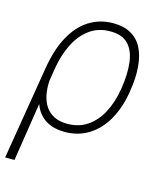

<svg xmlns="http://www.w3.org/2000/svg" viewBox="-120 -636 775 921"><g transform="rotate(15 267.5 -175.0)"><path d="M-6.8 203.1 70.3 -264.6Q85.9 -358.4 121.6 -422.9Q157.2 -487.3 210 -520.3Q262.7 -553.2 328.6 -553.2Q380.4 -553.2 416.3 -533.2Q452.1 -513.2 471.9 -475.3Q491.7 -437.5 496.3 -382.8Q501 -328.1 489.7 -259.3L488.3 -250Q475.1 -171.9 441.4 -113Q407.7 -54.2 356 -21.7Q304.2 10.7 236.8 11.2Q181.6 10.7 144.5 -11.5Q107.4 -33.7 89.1 -75.7Q70.8 -117.7 71.3 -178.2L103.5 -209.5Q100.6 -170.9 107.2 -137.9Q113.8 -105 130.1 -80.8Q146.5 -56.6 173.6 -43.2Q200.7 -29.8 238.8 -29.8Q295.9 -29.8 337.9 -58.3Q379.9 -86.9 406.7 -137Q433.6 -187 444.3 -250.5L445.8 -256.3Q458.5 -336.9 450.9 -394Q443.4 -451.2 412.6 -481.7Q381.8 -512.2 324.7 -511.7Q267.1 -512.2 223.4 -481Q179.7 -449.7 151.9 -394.3Q124 -338.9 112.3 -265.1L39.6 203.1Z"/></g></svg>

Font: Inter Tight ExtraLight
Style: Italic
Weight: 250
Italic angle: -9.39999°
Designer: Rasmus Andersson
Foundry: rsms
Version: Version 3.004